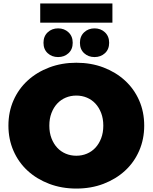

<svg xmlns="http://www.w3.org/2000/svg" viewBox="-20 -1081 888 1117"><path d="M424 16Q339 16 266.5 -11.5Q194 -39 141 -87.5Q88 -136 58.5 -203.5Q29 -271 29 -350Q29 -430 58.5 -497Q88 -564 141 -612.5Q194 -661 266.5 -688.5Q339 -716 424 -716Q510 -716 582 -688.5Q654 -661 707 -612.5Q760 -564 789.5 -497Q819 -430 819 -350Q819 -271 789.5 -203.5Q760 -136 707 -87.5Q654 -39 582 -11.5Q510 16 424 16ZM424 -175Q457 -175 485.5 -187Q514 -199 535 -221.5Q556 -244 568.5 -276.5Q581 -309 581 -350Q581 -391 568.5 -423.5Q556 -456 535 -478.5Q514 -501 485.5 -513Q457 -525 424 -525Q391 -525 362.5 -513Q334 -501 313 -478.5Q292 -456 279.5 -423.5Q267 -391 267 -350Q267 -309 279.5 -276.5Q292 -244 313 -221.5Q334 -199 362.5 -187Q391 -175 424 -175ZM530 -749Q494 -749 469.5 -771.5Q445 -794 445 -832Q445 -870 469.5 -893Q494 -916 530 -916Q566 -916 590.5 -893Q615 -870 615 -832Q615 -794 590.5 -771.5Q566 -749 530 -749ZM318 -749Q282 -749 257.5 -771.5Q233 -794 233 -832Q233 -870 257.5 -893Q282 -916 318 -916Q354 -916 378.5 -893Q403 -870 403 -832Q403 -794 378.5 -771.5Q354 -749 318 -749ZM214 -949V-1061H634V-949Z"/></svg>

Font: Montserrat-Alt1 Black
Style: Regular
Weight: 900
Designer: Differentunic
Foundry: Differentunic
Version: Version 7.222